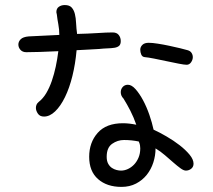

<svg xmlns="http://www.w3.org/2000/svg" viewBox="-20 -563 845 760"><path d="M205.1 -504.9Q203.1 -512.7 203.1 -514.6Q203.1 -529.3 212.9 -536.1Q222.7 -543 236.3 -543Q254.9 -543 263.7 -533.2Q272.5 -523.4 276.4 -507.8Q280.3 -492.2 281.2 -471.2Q282.2 -450.2 285.2 -428.7Q328.1 -429.7 365.2 -432.1Q402.3 -434.6 425.8 -434.6Q442.4 -434.6 450.2 -424.3Q458 -414.1 458 -400.4Q458 -387.7 451.7 -381.8Q445.3 -376 433.6 -374Q421.9 -372.1 406.2 -371.6Q390.6 -371.1 372.1 -369.1Q351.6 -368.2 329.1 -366.7Q306.6 -365.2 283.2 -364.3Q278.3 -309.6 266.6 -262.2Q254.9 -214.8 237.3 -178.7Q219.7 -142.6 198.2 -122.1Q176.8 -101.6 154.3 -101.6Q137.7 -101.6 129.9 -113.3Q122.1 -125 122.1 -135.7Q122.1 -150.4 132.8 -159.2Q150.4 -172.9 163.1 -194.3Q175.8 -215.8 185.1 -242.7Q194.3 -269.5 200.7 -299.3Q207 -329.1 210.9 -360.4Q169.9 -358.4 137.2 -357.4Q104.5 -356.4 84 -356.4Q69.3 -356.4 61 -365.7Q52.7 -375 52.7 -386.7Q52.7 -398.4 62 -407.7Q71.3 -417 93.8 -418.9L214.8 -424.8Q214.8 -446.3 210.9 -466.8Q207 -487.3 205.1 -504.9ZM552.7 -336.9Q543 -337.9 539.1 -347.2Q535.2 -356.4 535.2 -366.2Q535.2 -377 543.5 -385.3Q551.8 -393.6 568.4 -393.6Q583 -393.6 605 -390.1Q627 -386.7 649.9 -381.8Q672.9 -377 692.9 -372.1Q712.9 -367.2 722.7 -364.3Q733.4 -361.3 738.3 -353.5Q743.2 -345.7 743.2 -336.9Q743.2 -326.2 736.3 -316.4Q729.5 -306.6 718.8 -306.6Q710 -306.6 687.5 -311Q665 -315.4 639.6 -320.8Q614.3 -326.2 589.8 -331.1Q565.4 -335.9 552.7 -336.9ZM468.8 -172.9Q458 -183.6 458 -198.2Q458 -210 465.8 -218.8Q473.6 -227.5 486.3 -227.5Q501 -227.5 516.6 -210Q532.2 -192.4 546.4 -166Q560.5 -139.6 571.3 -108.4Q582 -77.1 587.9 -49.8Q611.3 -39.1 639.2 -22.9Q667 -6.8 690.9 11.7Q714.8 30.3 730.5 49.3Q746.1 68.4 746.1 85Q746.1 97.7 736.8 105Q727.5 112.3 715.8 112.3Q707 112.3 694.3 103Q681.6 93.8 666 80.1Q650.4 66.4 632.8 51.3Q615.2 36.1 595.7 24.4Q595.7 52.7 586.9 80.1Q578.1 107.4 561 128.9Q543.9 150.4 518.6 163.6Q493.2 176.8 460.9 176.8Q403.3 176.8 368.2 146Q333 115.2 333 57.6Q333 1 366.7 -37.1Q400.4 -75.2 466.8 -75.2Q490.2 -75.2 519.5 -69.3Q508.8 -99.6 496.1 -124.5Q483.4 -149.4 468.8 -172.9ZM529.3 -2.9Q501 -8.8 470.7 -8.8Q445.3 -8.8 423.8 6.3Q402.3 21.5 402.3 57.6Q402.3 74.2 408.2 85Q414.1 95.7 422.9 101.6Q431.6 107.4 441.4 109.9Q451.2 112.3 459 112.3Q472.7 112.3 486.3 106Q500 99.6 510.7 88.4Q521.5 77.1 528.3 61Q535.2 44.9 535.2 24.4Q535.2 18.6 534.2 12.2Q533.2 5.9 529.3 -2.9Z"/></svg>

Font: Hi Melody
Style: Regular
Weight: 400
Designer: YoonDesign Inc.
Foundry: YoonDesign Inc.
Version: Version 3.00